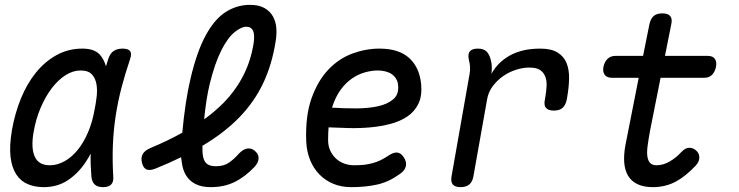

<svg xmlns="http://www.w3.org/2000/svg" viewBox="-20 -760 3040 790"><path d="M160 10Q124 10 95 -2Q66 -14 47.5 -41.5Q29 -69 23.5 -113.5Q18 -158 29 -224Q41 -293 66 -354.5Q91 -416 128 -461.5Q165 -507 213 -533.5Q261 -560 319 -560Q367 -560 390 -536Q408 -516 416 -487Q420 -501 425 -516Q433 -541 448 -550.5Q463 -560 484 -560Q508 -560 515.5 -549.5Q523 -539 515 -516Q495 -457 480 -399.5Q465 -342 456 -283.5Q447 -225 444.5 -163.5Q442 -102 446 -34Q448 -12 437.5 -1Q427 10 404 10Q381 10 369.5 -1Q358 -12 356 -34Q352 -82 353 -128Q344 -110 333 -94Q303 -48 260 -19Q217 10 160 10ZM185 -80Q216 -80 245.5 -96.5Q275 -113 299.5 -143Q324 -173 342 -215Q360 -257 369 -308Q374 -332 377.5 -360.5Q381 -389 377 -413Q373 -437 358.5 -453.5Q344 -470 311 -470Q280 -470 249.5 -450.5Q219 -431 193 -397Q167 -363 147 -316Q127 -269 118 -215Q107 -151 123 -115.5Q139 -80 185 -80Z M1028 -74Q988 -32 945 -11Q902 10 847 10Q810 10 785 -2.5Q760 -15 746 -37.5Q732 -60 728 -92Q726 -102 725 -113Q676 -89 619 -66Q596 -57 582.5 -63Q569 -69 564 -91Q559 -112 567.5 -126.5Q576 -141 599 -151Q671 -181 730 -214Q742 -344 764 -437Q790 -548 827 -615.5Q864 -683 910 -711.5Q956 -740 1008 -740Q1045 -740 1068 -727Q1091 -714 1103 -692.5Q1115 -671 1117 -644Q1119 -617 1114 -589Q1099 -494 1063 -418Q1027 -342 967 -279.5Q907 -217 821 -165Q817 -163 813 -160V-146Q813 -122 818 -106.5Q823 -91 835 -83.5Q847 -76 869 -76Q901 -76 922.5 -91Q944 -106 964 -129Q982 -147 998.5 -149Q1015 -151 1029 -139Q1045 -125 1044 -108Q1043 -91 1028 -74ZM820 -269Q863 -300 898 -335Q950 -388 981.5 -450Q1013 -512 1024 -585Q1026 -600 1025.5 -612.5Q1025 -625 1021.5 -633Q1018 -641 1011 -645.5Q1004 -650 993 -650Q973 -650 945 -627.5Q917 -605 890.5 -552.5Q864 -500 843 -415Q828 -353 820 -269Z M1640 -115Q1654 -95 1650 -76.5Q1646 -58 1625 -44Q1581 -12 1533.5 -1Q1486 10 1425 10Q1385 10 1352 -3.5Q1319 -17 1294.5 -42Q1270 -67 1256 -101.5Q1242 -136 1240 -178Q1236 -282 1261.5 -354.5Q1287 -427 1330.5 -473Q1374 -519 1429.5 -539.5Q1485 -560 1541 -560Q1622 -560 1664.5 -520.5Q1707 -481 1713 -412Q1717 -365 1701.5 -333Q1686 -301 1656.5 -281Q1627 -261 1587.5 -250.5Q1548 -240 1504.5 -236Q1461 -232 1416.5 -233Q1372 -234 1332 -236Q1331 -224 1330.5 -211Q1330 -198 1330 -184Q1330 -159 1339 -140Q1348 -121 1362.5 -107.5Q1377 -94 1396.5 -87Q1416 -80 1437 -80Q1460 -80 1478 -82Q1496 -84 1512.5 -88.5Q1529 -93 1544 -100Q1559 -107 1574 -117Q1597 -133 1612.5 -132.5Q1628 -132 1640 -115ZM1346 -317Q1394 -314 1444 -314Q1494 -314 1534 -322.5Q1574 -331 1598 -351.5Q1622 -372 1618 -409Q1617 -424 1610 -435.5Q1603 -447 1592.5 -454.5Q1582 -462 1567 -466Q1552 -470 1534 -470Q1510 -470 1482.5 -462.5Q1455 -455 1429 -437.5Q1403 -420 1381.5 -390.5Q1360 -361 1346 -317Z M1875 10Q1852 10 1843 -1Q1834 -12 1838 -35L1912 -455Q1915 -470 1914 -485Q1913 -500 1909 -515Q1904 -538 1913.5 -549Q1923 -560 1946 -560Q1969 -560 1981 -549Q1993 -538 1999 -515Q2003 -501 2003.5 -485.5Q2004 -470 2002 -456Q2028 -504 2078.5 -532Q2129 -560 2203 -560Q2248 -560 2274 -544Q2300 -528 2311 -501Q2322 -474 2321.5 -438Q2321 -402 2314 -362L2312 -350Q2307 -327 2294.5 -316Q2282 -305 2259 -305Q2236 -305 2226.5 -316Q2217 -327 2222 -350L2224 -362Q2228 -385 2229 -406.5Q2230 -428 2223.5 -445Q2217 -462 2202 -472Q2187 -482 2158 -482Q2132 -482 2103.5 -473Q2075 -464 2050.5 -447Q2026 -430 2007.5 -405.5Q1989 -381 1984 -350L1928 -35Q1924 -12 1911 -1Q1898 10 1875 10Z M2893 -530Q2913 -530 2921.5 -517.5Q2930 -505 2926 -485Q2922 -465 2910 -452.5Q2898 -440 2878 -440H2698L2655 -224Q2648 -186 2644.5 -159Q2641 -132 2644 -114.5Q2647 -97 2656 -88.5Q2665 -80 2681 -80Q2709 -80 2735.5 -95.5Q2762 -111 2783 -134Q2800 -152 2816 -152Q2832 -152 2844 -141Q2857 -130 2857.5 -113Q2858 -96 2843 -79Q2823 -58 2803 -41.5Q2783 -25 2762 -13.5Q2741 -2 2717 4Q2693 10 2666 10Q2629 10 2603.5 -2Q2578 -14 2564.5 -36.5Q2551 -59 2548.5 -90.5Q2546 -122 2553 -161L2608 -440H2497Q2477 -440 2468 -452.5Q2459 -465 2463 -485Q2467 -505 2479.5 -517.5Q2492 -530 2512 -530H2626L2652 -660Q2657 -683 2669.5 -694Q2682 -705 2705 -705Q2728 -705 2737.5 -694Q2747 -683 2742 -660L2716 -530Z"/></svg>

Font: Maple Mono NL
Style: Italic
Weight: 400
Italic angle: -10°
Monospace: yes
Designer: subframe7536
Version: Version 7.000